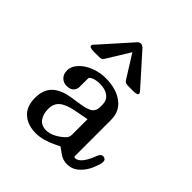

<svg xmlns="http://www.w3.org/2000/svg" viewBox="-210 -958 1121 1121"><g transform="rotate(45 350.0 -397.5)"><path d="M315.9 -512.2Q403.8 -512.2 457.5 -472.4Q511.2 -432.6 511.2 -362.8V-59.1Q519 -52.2 530.3 -55.7Q541.5 -59.1 553.2 -69.6Q564.9 -80.1 577.6 -101.8Q590.3 -123.5 601.1 -152.8Q613.3 -186.5 639.2 -176.8Q649.4 -172.9 651.6 -162.6Q653.8 -152.3 649.7 -137Q645.5 -121.6 634.8 -95.2Q617.7 -53.7 585.9 -24.9Q554.2 3.9 512.2 3.9Q475.1 3.9 448.2 -17.1L412.1 -43L379.9 -27.8Q311 4.9 255.9 4.9Q188.5 4.9 147.2 -31.5Q106 -67.9 106 -138.2Q106 -205.6 143.3 -241.9Q180.7 -278.3 256.8 -290L321.8 -299.8Q377.4 -309.1 395.3 -325Q413.1 -340.8 413.1 -370.1V-388.2Q413.1 -424.3 387.2 -444.6Q361.3 -464.8 317.9 -464.8Q290 -464.8 270 -458Q250 -451.2 245.1 -439.9V-370.1Q245.1 -346.2 230.2 -332Q215.3 -317.9 186 -317.9Q161.6 -317.9 143.3 -335.2Q125 -352.5 125 -384.8Q125 -418 152.6 -447.5Q180.2 -477.1 224.4 -494.6Q268.6 -512.2 315.9 -512.2ZM123 -581.1Q120.6 -587.9 122.8 -592Q125 -596.2 133.8 -605.5Q136.2 -607.4 137.2 -608.9L297.9 -789.1Q306.6 -799.8 319.8 -799.8Q332 -799.8 342.8 -789.1L503.9 -608.9Q518.1 -593.3 519 -588.9Q520 -585.4 518.1 -581.1Q514.6 -571.8 481.9 -571.8H446.8Q430.2 -571.8 422.6 -574.5Q415 -577.1 409.2 -585.9L319.8 -729L231.9 -585.9Q226.1 -576.2 219 -574Q211.9 -571.8 194.8 -571.8H160.2Q128.4 -571.8 123 -581.1ZM286.1 -49.8Q313.5 -49.8 343.5 -65.2Q373.5 -80.6 398.9 -106Q411.1 -118.2 411.1 -139.2V-267.1L326.2 -251Q262.7 -238.8 234.4 -215.1Q206.1 -191.4 206.1 -147.9Q206.1 -104.5 226.1 -77.1Q246.1 -49.8 286.1 -49.8Z"/></g></svg>

Font: Director
Style: Regular
Weight: 400
Designer: Ange Degheest & May Jolivet & Justine Herbel
Foundry: Velvetyne Type Foundry
Version: Version 1.000;FEAKit 1.0